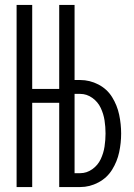

<svg xmlns="http://www.w3.org/2000/svg" viewBox="-20 -755 540 775"><path d="M47 0V-735H110V-396H219V-735H281V-432H304Q342 -432 377 -414Q412 -396 432.5 -363Q453 -330 461 -292Q469 -254 469 -216Q469 -178 461 -140.5Q453 -103 432.5 -70Q412 -37 377 -18.5Q342 0 304 0H219V-340H110V0ZM281 -56H304Q330 -56 352.5 -72Q375 -88 386.5 -112.5Q398 -137 402 -163.5Q406 -190 406 -216.5Q406 -243 402 -269Q398 -295 386.5 -319.5Q375 -344 352.5 -360Q330 -376 304 -376H281Z"/></svg>

Font: Iosevka SS01 Light
Style: Regular
Weight: 300
Monospace: yes
Designer: Belleve Invis
Foundry: Belleve Invis
Version: 2.3.3; ttfautohint (v1.8.3)